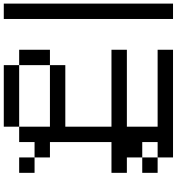

<svg xmlns="http://www.w3.org/2000/svg" viewBox="21 -978 957 1040"><g transform="rotate(90 500.0 -458.5)"><path d="M0 0V-916.7H83.3V0ZM750 -166.7V-83.3H666.7V-250H333.3V-333.3H666.7V-583.3H250V-666.7H666.7V-833.3H250V-916.7H833.3V-833.3H750V-750H833.3V-666.7H916.7V-583.3H750V-250H833.3V-166.7ZM916.7 -166.7V-83.3H833.3V-166.7ZM916.7 -833.3V-750H833.3V-833.3ZM333.3 -83.3H666.7V0H333.3ZM333.3 -250V-83.3H250V-250Z"/></g></svg>

Font: GalmuriMono11 Regular
Style: Regular
Weight: 400
Designer: Lee Minseo (quiple)
Version: Version 2.399;hotconv 1.1.1;makeotfexe 2.6.0 DEVELOPMENT